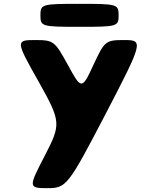

<svg xmlns="http://www.w3.org/2000/svg" viewBox="-20 -722 831 1002"><path d="M467 -382C408 -254 404 -254 335 -382C265 -509 260 -513 161 -513C62 -513 62 -507 181 -297C299 -86 299 -75 214 90C128 255 128 260 227 260C326 260 335 249 531 -127C726 -502 729 -513 630 -513C531 -513 526 -509 467 -382ZM191 -642C191 -584 197 -582 395 -582C593 -582 599 -584 599 -642C599 -700 593 -702 395 -702C197 -702 191 -700 191 -642Z"/></svg>

Font: Hussar Print
Style: Bold
Weight: 700
Foundry: Cannot Into Space Fonts
Version: Version 2.00